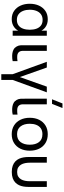

<svg xmlns="http://www.w3.org/2000/svg" viewBox="994 -1822 1008 3037"><g transform="rotate(90 1498.5 -304.0)"><path d="M283.5 15Q207 15 152.5 -22.8Q98 -60.5 69 -125Q40 -189.5 40 -270Q40 -351.5 69.2 -415.8Q98.5 -480 153.5 -517.5Q208.5 -555 286 -555Q358.5 -555 409 -518.5Q445 -493 466 -453.5V-540H545.5V0H466V-88Q444.5 -48 407.5 -22Q355.5 15 283.5 15ZM294.5 -66.5Q348 -66.5 382.8 -92.8Q417.5 -119 434.2 -165.2Q451 -211.5 451 -270.5Q451 -330.5 434.2 -376.2Q417.5 -422 383 -447.8Q348.5 -473.5 295.5 -473.5Q243 -473.5 207 -447.8Q171 -422 152.8 -376.2Q134.5 -330.5 134.5 -270Q134.5 -213 152 -167Q169.5 -121 205 -93.8Q240.5 -66.5 294.5 -66.5Z M821.5 4.5Q789.5 -0.5 762 -15.5Q734.5 -30.5 715.5 -63.5Q698 -94.5 697 -127Q696 -159.5 696 -204V-540H785V-208Q785 -174 785.5 -151.5Q786 -129 796 -110.5Q806.5 -92 822.8 -83.5Q839 -75 859 -72.5Q871.5 -71.5 885 -71.5Q894 -71.5 910.5 -72.2Q927 -73 948 -76.5V0Q929.5 5 909 6.5Q888.5 8 871 8Q866 8 852.2 7.8Q838.5 7.5 821.5 4.5Z M1154 180V0L958 -540H1048.5L1199.5 -113.5L1351 -540H1441L1245 0V180Z M1623.5 -622.5H1551L1616.5 -787.5H1689ZM1667 4.5Q1635 -0.5 1607.5 -15.5Q1580 -30.5 1561 -63.5Q1543.5 -94.5 1542.5 -127Q1541.5 -159.5 1541.5 -204V-540H1630.5V-208Q1630.5 -174 1631 -151.5Q1631.5 -129 1641.5 -110.5Q1652 -92 1668.2 -83.5Q1684.5 -75 1704.5 -72.5Q1717 -71.5 1730.5 -71.5Q1739.5 -71.5 1756 -72.2Q1772.5 -73 1793.5 -76.5V0Q1775 5 1754.5 6.5Q1734 8 1716.5 8Q1711.5 8 1697.8 7.8Q1684 7.5 1667 4.5Z M2103.5 15Q2023 15 1964.8 -21.5Q1906.5 -58 1875 -122.5Q1843.5 -187 1843.5 -270.5Q1843.5 -355.5 1875.5 -419.5Q1907.5 -483.5 1966 -519.2Q2024.5 -555 2103.5 -555Q2184.5 -555 2243 -518.8Q2301.5 -482.5 2332.8 -418.2Q2364 -354 2364 -270.5Q2364 -186 2332.5 -121.8Q2301 -57.5 2242.5 -21.2Q2184 15 2103.5 15ZM2103.5 -69.5Q2187.5 -69.5 2228.5 -125.5Q2269.5 -181.5 2269.5 -270.5Q2269.5 -362 2228 -416.2Q2186.5 -470.5 2103.5 -470.5Q2047 -470.5 2010.5 -445Q1974 -419.5 1956 -374.5Q1938 -329.5 1938 -270.5Q1938 -179.5 1980 -124.5Q2022 -69.5 2103.5 -69.5Z M2464 -246.5V-540H2554V-269.5Q2554 -231.5 2561 -196Q2568 -160.5 2584.8 -132Q2601.5 -103.5 2629.8 -87Q2658 -70.5 2700.5 -70.5Q2743.5 -70.5 2771.8 -87Q2800 -103.5 2816.8 -132Q2833.5 -160.5 2840.2 -196Q2847 -231.5 2847 -269.5V-540H2937V-246.5Q2937 -209.5 2931 -172Q2925 -134.5 2909.8 -101.2Q2894.5 -68 2867.8 -42Q2841 -16 2800 -1Q2759 14 2700.5 14Q2642.5 14 2601.5 -1Q2560.5 -16 2533.5 -42Q2506.5 -68 2491.5 -101.2Q2476.5 -134.5 2470.2 -172Q2464 -209.5 2464 -246.5Z"/></g></svg>

Font: Cns Manrope Med
Style: Regular
Weight: 500
Designer: Mikhail Sharanda
Foundry: Mikhail Sharanda
Version: Version 4.504